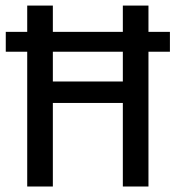

<svg xmlns="http://www.w3.org/2000/svg" viewBox="-20 -679 640 699"><path d="M79.1 -563V-658.7H172.4V-563H427.2V-658.7H520.5V-563H598.6V-490.7H520.5V0H427.2V-304.2H172.4V0H79.1V-490.7H1V-563ZM427.2 -382.3V-490.7H172.4V-382.3Z"/></svg>

Font: Courier New
Style: Regular
Weight: 400
Designer: Steve Matteson
Foundry: Ascender Corporation
Version: Version 2.00.3